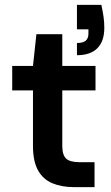

<svg xmlns="http://www.w3.org/2000/svg" viewBox="-20 -766 455 786"><path d="M282 0Q232 0 194 -16Q156 -32 135.5 -69Q115 -106 115 -169V-396H30V-496H115L129 -626H235V-496H371V-396H235V-169Q235 -131 251 -116.5Q267 -102 307 -102H367V0ZM295 -540V-590Q320 -590 331 -599.5Q342 -609 342 -628V-646H295V-746H395Q401 -718 404 -696.5Q407 -675 407 -652Q407 -597 378.5 -568.5Q350 -540 295 -540Z"/></svg>

Font: DM Sans 24pt SemiBold
Style: Regular
Weight: 600
Designer: Colophon Foundry, Jonny Pinhorn
Foundry: Colophon Foundry
Version: Version 4.004;gftools[0.9.30]